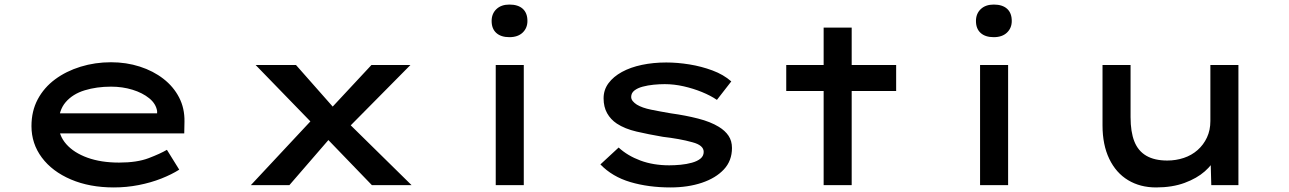

<svg xmlns="http://www.w3.org/2000/svg" viewBox="-20 -812 5651 842"><path d="M479 10Q373 10 291 -25Q209 -60 163.5 -121Q118 -182 118 -259Q118 -325 145.5 -376.5Q173 -428 221.5 -464Q270 -500 333.5 -519.5Q397 -539 467 -539Q534 -539 593 -520Q652 -501 696.5 -466.5Q741 -432 765.5 -384.5Q790 -337 789 -279L788 -227H221L198 -315H685L669 -303V-325Q664 -357 634.5 -381Q605 -405 561 -418.5Q517 -432 467 -432Q404 -432 351.5 -416Q299 -400 268 -364Q237 -328 237 -268Q237 -218 270.5 -180Q304 -142 363.5 -120.5Q423 -99 502 -99Q581 -99 632 -118.5Q683 -138 712 -155L766 -68Q733 -47 687.5 -29Q642 -11 588.5 -0.5Q535 10 479 10Z M1611 0 1390 -229 1368 -252 1101 -527H1278L1466 -314L1487 -293L1785 0ZM1080 0 1349 -288 1435 -215 1249 0ZM1497 -241 1418 -322 1609 -527H1780Z M2154 0V-527H2277V0ZM2214 -649Q2177 -649 2156.5 -667.5Q2136 -686 2136 -720Q2136 -752 2157 -772Q2178 -792 2214 -792Q2252 -792 2272.5 -773.5Q2293 -755 2293 -720Q2293 -689 2272 -669Q2251 -649 2214 -649Z M2920 10Q2824 10 2744.5 -13.5Q2665 -37 2613 -91L2693 -165Q2732 -129 2788.5 -108Q2845 -87 2915 -87Q2939 -87 2965 -89.5Q2991 -92 3014.5 -98.5Q3038 -105 3052 -116.5Q3066 -128 3066 -146Q3066 -175 3017 -188Q2989 -196 2955.5 -202Q2922 -208 2887 -212Q2823 -223 2771.5 -235Q2720 -247 2685 -270Q2658 -288 2642.5 -315.5Q2627 -343 2627 -381Q2627 -418 2648.5 -447Q2670 -476 2707.5 -496.5Q2745 -517 2795 -527.5Q2845 -538 2902 -538Q2951 -538 3003.5 -529.5Q3056 -521 3104.5 -503Q3153 -485 3187 -455L3124 -374Q3096 -393 3058 -408.5Q3020 -424 2978 -433.5Q2936 -443 2895 -443Q2872 -443 2846.5 -440.5Q2821 -438 2798.5 -432Q2776 -426 2762 -415Q2748 -404 2748 -387Q2748 -377 2755 -368.5Q2762 -360 2773 -353Q2796 -339 2835.5 -331Q2875 -323 2922 -315Q2987 -306 3041.5 -292Q3096 -278 3132 -256Q3160 -239 3175 -216.5Q3190 -194 3190 -163Q3190 -107 3154.5 -69Q3119 -31 3058 -10.5Q2997 10 2920 10Z M3592 0V-691H3715V0ZM3428 -413V-527H3910V-413Z M4278 0V-527H4401V0ZM4338 -649Q4301 -649 4280.5 -667.5Q4260 -686 4260 -720Q4260 -752 4281 -772Q4302 -792 4338 -792Q4376 -792 4396.5 -773.5Q4417 -755 4417 -720Q4417 -689 4396 -669Q4375 -649 4338 -649Z M5050 10Q4980 10 4927 -22Q4874 -54 4844.5 -115.5Q4815 -177 4815 -262V-527H4938V-298Q4938 -234 4954.5 -192Q4971 -150 5007 -129Q5043 -108 5099 -108Q5137 -108 5171.5 -119.5Q5206 -131 5232 -154Q5258 -177 5273 -209Q5288 -241 5288 -281V-527H5411V0H5292L5289 -110L5311 -122Q5298 -91 5263.5 -60.5Q5229 -30 5175 -10Q5121 10 5050 10Z"/></svg>

Font: Lexend Zetta Medium
Style: Regular
Weight: 500
Designer: Bonnie Shaver-Troup, Thomas Jockin
Foundry: Lexend
Version: Version 1.007